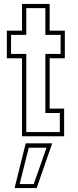

<svg xmlns="http://www.w3.org/2000/svg" viewBox="-20 -697 399 982"><path d="M92.5 0V-399H15V-540H92.5V-677H234V-540H311.5V-399H234V-141.5H308V0ZM114.5 -21.5H286V-119H212V-421H290V-518.5H212V-655.5H114.5V-518.5H36.5V-421H114.5ZM54.5 265 111.5 36H247L167.5 265ZM80.5 244.5H152.5L218 58.5H127Z"/></svg>

Font: Tourney Condensed ExtraLight
Style: Regular
Weight: 200
Width: 3
Designer: Tyler Finck
Foundry: Etcetera Type Co
Version: Version 1.010; ttfautohint (v1.8.3)